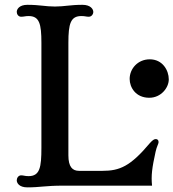

<svg xmlns="http://www.w3.org/2000/svg" viewBox="-20 -790 738 817"><path d="M51.3 -22.9C51.3 -11.2 61.5 7.3 96.7 7.3C150.4 7.3 173.8 0 246.6 0H627C622.6 -43.5 627 -75.7 642.1 -144.5C647 -167 654.8 -178.2 654.8 -185.1C654.8 -193.8 649.9 -198.2 643.1 -198.2C636.2 -198.2 630.4 -194.8 618.2 -181.6C534.7 -82 489.3 -63 415.5 -63H316.4C288.1 -63 271 -80.1 271 -128.9V-607.9C271 -689 280.3 -721.7 326.2 -721.7C342.8 -721.7 345.7 -718.8 357.9 -718.8C369.6 -718.8 377 -729.5 377 -739.3C377 -750.5 366.2 -769.5 330.6 -769.5C278.8 -769.5 254.4 -762.2 213.9 -762.2C172.4 -762.2 149.9 -769.5 96.7 -769.5C61.5 -769.5 51.3 -750.5 51.3 -739.3C51.3 -729.5 58.1 -718.8 69.8 -718.8C82.5 -718.8 87.4 -721.7 101.6 -721.7C147.5 -721.7 156.2 -689 156.2 -607.9V-161.1C156.2 -78.6 149.9 -40.5 101.6 -40.5C85 -40.5 81.1 -43.9 69.8 -43.9C58.1 -43.9 51.3 -32.2 51.3 -22.9ZM531.7 -454.1C531.7 -418.5 557.1 -374 615.2 -374C665.5 -374 698.2 -417 698.2 -452.1C698.2 -490.7 671.9 -537.6 617.2 -537.6C566.4 -537.6 531.7 -497.6 531.7 -454.1Z"/></svg>

Font: Stoke
Style: Regular
Weight: 400
Designer: Nicole Fally
Foundry: Nicole Fally
Version: Version 1.002